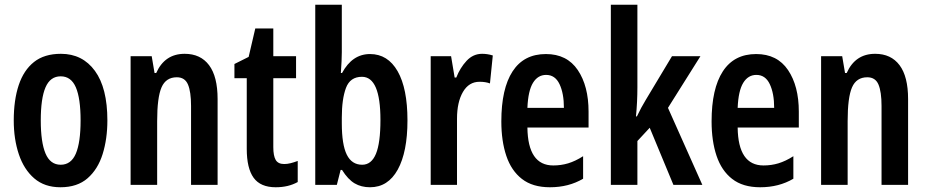

<svg xmlns="http://www.w3.org/2000/svg" viewBox="-20 -780 3909 810"><path d="M433 -272Q433 -194 413 -130Q393 -66 349.5 -28Q306 10 235 10Q168 10 124.5 -27.5Q81 -65 59.5 -129Q38 -193 38 -272Q38 -358 59 -421Q80 -484 123.5 -518.5Q167 -553 237 -553Q328 -553 380.5 -481Q433 -409 433 -272ZM152 -272Q152 -180 172 -132.5Q192 -85 236 -85Q280 -85 300 -132Q320 -179 320 -272Q320 -365 300 -411.5Q280 -458 236 -458Q192 -458 172 -411.5Q152 -365 152 -272Z M759 -553Q826 -553 862 -505Q898 -457 898 -362V0H786V-333Q786 -393 773 -423.5Q760 -454 726 -454Q680 -454 661.5 -411.5Q643 -369 643 -269V0H531V-543H620L632 -472H639Q675 -553 759 -553Z M1179 -88Q1192 -88 1206 -91.5Q1220 -95 1236 -101V-12Q1216 -1 1193 4.5Q1170 10 1143 10Q1079 10 1050 -30Q1021 -70 1021 -152V-450H969V-510L1029 -540L1057 -660H1133V-543H1229V-450H1133V-159Q1133 -123 1143 -105.5Q1153 -88 1179 -88Z M1422 -560Q1422 -544 1421 -522Q1420 -500 1418 -472H1423Q1466 -552 1541 -552Q1616 -552 1657.5 -479.5Q1699 -407 1699 -272Q1699 -139 1658 -64.5Q1617 10 1541 10Q1504 10 1476 -6.5Q1448 -23 1423 -63H1417L1401 0H1310V-760H1422ZM1507 -456Q1457 -456 1439.5 -409Q1422 -362 1422 -284V-260Q1422 -170 1443 -127.5Q1464 -85 1508 -85Q1547 -85 1566 -131Q1585 -177 1585 -274Q1585 -456 1507 -456Z M2014 -553Q2024 -553 2035 -551.5Q2046 -550 2059 -546L2047 -428Q2029 -435 2003 -435Q1958 -435 1933 -392Q1908 -349 1908 -279V0H1797V-543H1883L1898 -453H1905Q1921 -494 1948.5 -523.5Q1976 -553 2014 -553Z M2283 -552Q2372 -552 2417.5 -484.5Q2463 -417 2463 -309V-242H2205Q2207 -82 2314 -82Q2347 -82 2377 -91Q2407 -100 2440 -121V-26Q2379 10 2300 10Q2227 10 2182 -25Q2137 -60 2116 -122.5Q2095 -185 2095 -268Q2095 -406 2142.5 -479Q2190 -552 2283 -552ZM2284 -464Q2249 -464 2228.5 -430.5Q2208 -397 2205 -325H2359Q2359 -386 2340.5 -425Q2322 -464 2284 -464Z M2669 -412Q2669 -350 2663 -289H2667Q2685 -327 2704 -358L2815 -543H2935L2798 -325L2943 0H2821L2721 -241L2669 -185V0H2557V-760H2669Z M3170 -552Q3259 -552 3304.5 -484.5Q3350 -417 3350 -309V-242H3092Q3094 -82 3201 -82Q3234 -82 3264 -91Q3294 -100 3327 -121V-26Q3266 10 3187 10Q3114 10 3069 -25Q3024 -60 3003 -122.5Q2982 -185 2982 -268Q2982 -406 3029.5 -479Q3077 -552 3170 -552ZM3171 -464Q3136 -464 3115.5 -430.5Q3095 -397 3092 -325H3246Q3246 -386 3227.5 -425Q3209 -464 3171 -464Z M3672 -553Q3739 -553 3775 -505Q3811 -457 3811 -362V0H3699V-333Q3699 -393 3686 -423.5Q3673 -454 3639 -454Q3593 -454 3574.5 -411.5Q3556 -369 3556 -269V0H3444V-543H3533L3545 -472H3552Q3588 -553 3672 -553Z"/></svg>

Font: Noto Sans Thai Looped ExtraCondensed SemiBold
Style: Regular
Weight: 600
Width: 2
Designer: Sasikarn Vongin, Ben Mitchell
Foundry: The Fontpad Ltd
Version: Version 1.001; ttfautohint (v1.8.4.7-5d5b)